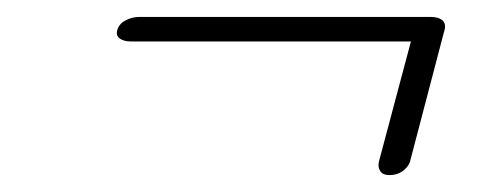

<svg xmlns="http://www.w3.org/2000/svg" viewBox="-20 -436 590 227"><path d="M119 -401.5Q121.5 -408.5 129 -412.2Q136.5 -416 145 -416H489Q499 -416 503.5 -411.5Q508 -407 505 -398.5L464.5 -244Q462 -238 455.8 -233.5Q449.5 -229 440.5 -229Q432.5 -229 429.5 -233.8Q426.5 -238.5 428 -245L468.5 -397L474 -387H134.5Q126 -387 121.2 -390.8Q116.5 -394.5 119 -401.5Z"/></svg>

Font: Fraunces ExtraLight
Style: Italic
Weight: 250
Italic angle: -16°
Version: Version 1.000;[b76b70a41]